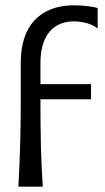

<svg xmlns="http://www.w3.org/2000/svg" viewBox="-20 -703 397 723"><path d="M347.7 -595.2Q341.3 -601.6 330.8 -606.7Q320.3 -611.8 307.9 -615.5Q295.4 -619.1 282.5 -620.8Q269.5 -622.6 258.8 -622.6Q227.5 -622.6 203.9 -611.8Q180.2 -601.1 164.3 -580.8Q148.4 -560.5 140.4 -531.7Q132.3 -502.9 132.3 -466.8V-386.2H322.8V-329.1H132.3V-311Q132.3 -236.8 134 -158.4Q135.7 -80.1 141.1 0H49.3Q53.7 -80.6 55.9 -159.2Q58.1 -237.8 58.1 -311V-466.8Q58.1 -517.6 70.8 -557.6Q83.5 -597.7 108.9 -625.5Q134.3 -653.3 171.9 -668.2Q209.5 -683.1 258.8 -683.1Q268.6 -683.1 280.8 -682.4Q293 -681.6 305.2 -680.4Q317.4 -679.2 328.6 -677.2Q339.8 -675.3 347.7 -672.4Z"/></svg>

Font: Crushed
Style: Regular
Weight: 400
Width: 3
Designer: Astigmatic (AOETI)
Foundry: Astigmatic (AOETI)
Version: Version 001.000